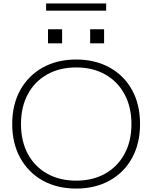

<svg xmlns="http://www.w3.org/2000/svg" viewBox="-20 -1086 885 1116"><path d="M423 10Q311 10 227.5 -37Q144 -84 97.5 -168.5Q51 -253 51 -365Q51 -478 97.5 -562Q144 -646 227.5 -693Q311 -740 423 -740Q534 -740 618 -693Q702 -646 748 -562Q794 -478 794 -365Q794 -253 748 -168.5Q702 -84 618 -37Q534 10 423 10ZM423 -36Q520 -36 592 -77Q664 -118 704 -192Q744 -266 744 -365Q744 -464 704 -538Q664 -612 592 -653Q520 -694 423 -694Q326 -694 253.5 -653Q181 -612 141.5 -538Q102 -464 102 -365Q102 -266 141.5 -192Q181 -118 253.5 -77Q326 -36 423 -36ZM504 -834V-916H585V-834ZM259 -834V-916H341V-834ZM248 -1024V-1066H597V-1024Z"/></svg>

Font: M PLUS 1 Light
Style: Regular
Weight: 300
Designer: Coji Morishita
Foundry: UNDERFOREST DESIGN
Version: Version 1.001